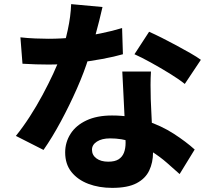

<svg xmlns="http://www.w3.org/2000/svg" viewBox="-20 -843 1040 931"><path d="M79 -662Q113 -658 151 -656.5Q189 -655 215 -655Q279 -655 344 -662Q409 -669 468 -681Q527 -693 572 -707L576 -580Q535 -568 475.5 -557Q416 -546 348.5 -538Q281 -530 216 -530Q185 -530 154 -531Q123 -532 89 -534ZM477 -809Q471 -782 461 -742Q451 -702 438.5 -656.5Q426 -611 411 -567Q389 -495 353 -413.5Q317 -332 275 -254Q233 -176 191 -116L57 -184Q91 -226 124 -277Q157 -328 186 -382Q215 -436 238 -485.5Q261 -535 275 -575Q294 -631 308.5 -697.5Q323 -764 325 -823ZM712 -496Q710 -465 710 -431.5Q710 -398 711 -362Q712 -341 713.5 -306Q715 -271 717 -232Q719 -193 720.5 -158Q722 -123 722 -103Q722 -55 703.5 -16Q685 23 642 45.5Q599 68 524 68Q460 68 408.5 48.5Q357 29 326.5 -9Q296 -47 296 -104Q296 -153 322 -194Q348 -235 399 -259Q450 -283 523 -283Q612 -283 687.5 -258Q763 -233 822.5 -194.5Q882 -156 924 -118L851 1Q824 -23 790 -53Q756 -83 713 -110Q670 -137 620.5 -154.5Q571 -172 514 -172Q474 -172 450 -156.5Q426 -141 426 -117Q426 -91 447.5 -75Q469 -59 505 -59Q537 -59 555 -70.5Q573 -82 581 -102.5Q589 -123 589 -151Q589 -172 587 -213.5Q585 -255 582.5 -306Q580 -357 577.5 -407.5Q575 -458 573 -496ZM876 -436Q846 -460 802 -487Q758 -514 712 -539.5Q666 -565 632 -580L703 -689Q730 -677 765 -659.5Q800 -642 836 -622.5Q872 -603 903.5 -585Q935 -567 954 -553Z"/></svg>

Font: Noto Sans JP Thin ExtraBold
Style: Regular
Weight: 800
Version: Version 2.004-H2;hotconv 1.0.118;makeotfexe 2.5.65603